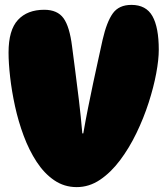

<svg xmlns="http://www.w3.org/2000/svg" viewBox="-20 -759 685 786"><path d="M518 -739Q578 -739 604 -693Q630 -647 630 -555Q630 -515 619.5 -458.5Q609 -402 588.5 -338.5Q568 -275 538.5 -214Q509 -153 471.5 -103Q434 -53 389.5 -23Q345 7 294 7Q243 7 202 -21Q161 -49 130 -96.5Q99 -144 77 -203Q55 -262 41.5 -324Q28 -386 21.5 -443.5Q15 -501 15 -544Q15 -636 53.5 -677.5Q92 -719 161 -719Q215 -719 240 -684.5Q265 -650 275 -569Q280 -530 287.5 -473Q295 -416 303 -349.5Q311 -283 317 -213H321Q330 -265 340.5 -317.5Q351 -370 361.5 -419.5Q372 -469 382 -514Q392 -559 400 -596Q417 -670 442 -704.5Q467 -739 518 -739Z"/></svg>

Font: DynaPuff
Style: Bold
Weight: 700
Designer: Toshi Omagari, Jennifer Daniel
Foundry: Google Fonts
Version: Version 2.000